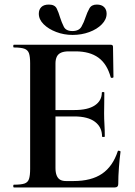

<svg xmlns="http://www.w3.org/2000/svg" viewBox="-20 -821 592 841"><path d="M483 0H41Q38 0 38 -6Q38 -12 41 -12Q72 -12 87 -17Q102 -22 107 -37Q112 -52 112 -81V-544Q112 -573 107 -587.5Q102 -602 87 -607.5Q72 -613 41 -613Q38 -613 38 -619Q38 -625 41 -625H465Q475 -625 475 -616L477 -483Q477 -481 472 -480Q467 -479 465 -482Q449 -541 411 -568.5Q373 -596 311 -596H281Q261 -596 248 -590.5Q235 -585 229 -573Q223 -561 223 -543V-85Q223 -66 228 -53Q233 -40 243 -34Q253 -28 269 -28H302Q380 -28 427 -60Q474 -92 496 -159Q497 -162 502.5 -160.5Q508 -159 508 -157Q504 -128 501 -88.5Q498 -49 498 -15Q498 0 483 0ZM427 -223Q427 -264 396 -287.5Q365 -311 305 -311H170V-339H306Q365 -339 395.5 -359.5Q426 -380 426 -415Q426 -418 431.5 -418Q437 -418 437 -415Q437 -382 436.5 -363.5Q436 -345 436 -325Q436 -300 437.5 -276Q439 -252 439 -223Q439 -221 433 -221Q427 -221 427 -223ZM297 -685Q326 -685 337 -704.5Q348 -724 355 -746Q362 -767 371.5 -784Q381 -801 404 -801Q425 -801 436 -790Q447 -779 447 -761Q447 -736 426 -714.5Q405 -693 371 -680.5Q337 -668 298 -668Q260 -668 226 -681Q192 -694 171 -715Q150 -736 150 -761Q150 -779 161 -790Q172 -801 194 -801Q220 -801 228.5 -783.5Q237 -766 243 -745Q250 -723 259.5 -704Q269 -685 297 -685Z"/></svg>

Font: Cormorant Light
Style: Regular
Weight: 300
Designer: Christian Thalmann (Catharsis Fonts)
Foundry: Catharsis Fonts
Version: Version 4.000